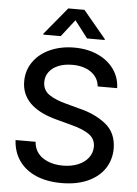

<svg xmlns="http://www.w3.org/2000/svg" viewBox="-61 -970 736 1028"><g transform="rotate(5 307.0 -455.5)"><path d="M311.5 -624Q269 -624 236.8 -610.6Q204.6 -597.2 187.3 -573.5Q169.9 -549.8 169.9 -519.5Q169.9 -474.6 206.5 -450.7Q243.2 -426.8 298.8 -413.1L367.2 -394.5Q452.6 -374.5 511.7 -328.1Q570.8 -281.7 571.3 -195.3Q570.8 -135.3 539.6 -88.4Q508.3 -41.5 449.2 -14.9Q390.1 11.7 308.6 11.7Q230 11.7 171.6 -13.4Q113.3 -38.6 80.3 -85.4Q47.4 -132.3 43.9 -196.3H151.4Q156.2 -140.6 199.7 -111.3Q243.2 -82 308.6 -82Q353 -82 388.4 -96.4Q423.8 -110.8 444.1 -137Q464.4 -163.1 464.8 -197.3Q464.4 -239.7 430.2 -263.4Q396 -287.1 331.1 -303.7L247.1 -326.2Q62.5 -377 62.5 -513.7Q62.5 -573.2 95.5 -619.6Q128.4 -666 186 -691.4Q243.7 -716.8 314.5 -716.8Q385.3 -716.8 440.9 -691.7Q496.6 -666.5 528.3 -621.8Q560.1 -577.1 561.5 -520.5H457Q452.1 -568.8 412.6 -596.4Q373 -624 311.5 -624ZM307.6 -863.3 236.3 -771.5H142.6V-776.4L263.7 -922.9H350.6L472.7 -776.4V-771.5H377.9Z"/></g></svg>

Font: Pretendard Std Medium
Style: Regular
Weight: 500
Designer: Base glyphs from Inter by Rasmus Andersson; Hangeul glyphs from Noto Sans CJK(Source Han Sans) by Jang Soo-young and Kan
Foundry: Kil Hyung-jin
Version: Version 1.309